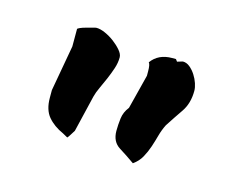

<svg xmlns="http://www.w3.org/2000/svg" viewBox="-47 -548 416 340"><g transform="rotate(15 161.0 -377.5)"><path d="M175 -318Q175 -329 176.5 -341Q178 -353 186 -363L202 -426V-434Q202 -447 199 -450Q212 -468 237 -468H244L247 -464L257 -467Q264 -467 270 -462Q276 -457 280.5 -450Q285 -443 287.5 -435.5Q290 -428 290 -422Q290 -399 279 -383Q268 -367 257 -350Q252 -340 249 -329Q246 -318 242.5 -307.5Q239 -297 233.5 -287Q228 -277 218 -270Q204 -280 189.5 -289Q175 -298 175 -318ZM46 -358 61 -442V-474Q61 -475 65.5 -477Q70 -479 76 -480.5Q82 -482 87 -483.5Q92 -485 94 -485Q101 -485 110 -481Q119 -477 127 -471Q135 -465 141 -458Q147 -451 147 -445Q147 -435 143.5 -424.5Q140 -414 135.5 -403.5Q131 -393 126.5 -383.5Q122 -374 120 -366L104 -299Q102 -296 99 -291Q96 -286 94 -284L85 -289Q67 -297 56.5 -309.5Q46 -322 46 -344Z"/></g></svg>

Font: East Sea Dokdo Cyrillic
Style: Regular
Weight: 400
Version: Version 1.00 July 4, 2018, initial release